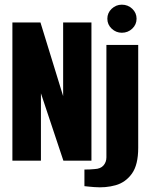

<svg xmlns="http://www.w3.org/2000/svg" viewBox="-20 -687 638 821"><path d="M33 0V-591H153L250 -276V-591H371V0H251L155 -288V0ZM383 113Q375 112 360 111Q345 110 341 109V38Q350 38 363.5 37.5Q377 37 384 36Q410 35 422.5 20.5Q435 6 435 -14V-495H571V-55Q571 18 544 55.5Q517 93 474.5 105Q432 117 383 113ZM501 -547Q476 -547 457.5 -564.5Q439 -582 439 -607Q439 -632 457.5 -649.5Q476 -667 501 -667Q527 -667 545.5 -649.5Q564 -632 564 -607Q564 -582 545.5 -564.5Q527 -547 501 -547Z"/></svg>

Font: Alumni Sans ExtraBold
Style: Regular
Weight: 800
Designer: Robert E. Leuschke
Foundry: Robert E. Leuschke
Version: Version 1.018